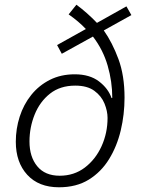

<svg xmlns="http://www.w3.org/2000/svg" viewBox="-20 -784 601 814"><path d="M230 10Q144 10 95.5 -43Q47 -96 47 -183Q47 -238 63.5 -289.5Q80 -341 112.5 -381.5Q145 -422 191.5 -445.5Q238 -469 297 -469Q360 -469 399.5 -439Q439 -409 453 -368L456 -369Q456 -438 436.5 -505.5Q417 -573 374 -629L242 -556L222 -593L344 -661Q314 -693 271 -723L304 -764Q327 -747 349 -727.5Q371 -708 391 -687L516 -757L537 -720L420 -655Q456 -604 482 -534Q508 -464 508 -370Q508 -299 492 -231.5Q476 -164 442.5 -109.5Q409 -55 356.5 -22.5Q304 10 230 10ZM233 -39Q294 -39 339.5 -73.5Q385 -108 410.5 -164Q436 -220 436 -284Q436 -313 423 -345Q410 -377 380 -399Q350 -421 299 -421Q235 -421 192 -387Q149 -353 127 -298.5Q105 -244 105 -184Q105 -119 138 -79Q171 -39 233 -39Z"/></svg>

Font: Noto Sans Light
Style: Italic
Weight: 300
Italic angle: -12°
Designer: Monotype Design Team
Foundry: Monotype Imaging Inc.
Version: Version 2.013; ttfautohint (v1.8.4.7-5d5b)